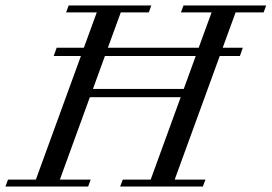

<svg xmlns="http://www.w3.org/2000/svg" viewBox="-60 -683 995 703"><path d="M-40 0 -30.8 -25.4H71.3L236.3 -478H136.7L147.5 -508.3H247.1L294.4 -637.7H182.1L191.4 -663.1H494.1L484.9 -637.7H382.3L335 -508.3H667.5L714.8 -637.7H602.5L611.8 -663.1H914.6L905.3 -637.7H802.7L755.4 -508.3H829.1L818.4 -478H744.6L579.6 -25.4H692.4L682.6 0H379.9L389.6 -25.4H491.7L601.6 -327.1H269L159.2 -25.4H272L262.7 0ZM280.3 -357.4H612.8L656.7 -478H324.2Z"/></svg>

Font: Elstob
Style: Italic
Weight: 400
Italic angle: -20°
Designer: Peter S. Baker
Version: Version 1.015